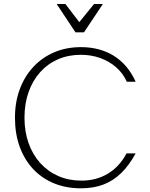

<svg xmlns="http://www.w3.org/2000/svg" viewBox="-20 -964 771 988"><path d="M397 5Q320 5 257.5 -20.8Q195 -46.5 150.2 -94.5Q105.5 -142.5 81.2 -209.2Q57 -276 57 -358Q57 -438.5 81.8 -505Q106.5 -571.5 151.8 -620Q197 -668.5 259.2 -695Q321.5 -721.5 397 -721.5Q445 -721.5 487.5 -710.2Q530 -699 565.8 -676.8Q601.5 -654.5 629.8 -621.2Q658 -588 678 -543.5H632.5Q613 -587 577.5 -618Q542 -649 495.5 -665.5Q449 -682 396 -682Q331.5 -682 278.2 -658.8Q225 -635.5 186.5 -592.5Q148 -549.5 127 -490Q106 -430.5 106 -358.5Q106 -286.5 127.2 -227Q148.5 -167.5 187.5 -124.5Q226.5 -81.5 280.2 -58Q334 -34.5 399 -34.5Q476 -34.5 535.8 -70.8Q595.5 -107 631 -174.5H678Q644 -112.5 603 -72.8Q562 -33 511.2 -14Q460.5 5 397 5ZM271.5 -943.5 368.5 -797.5H412L509.5 -943.5H464L388 -850L316.5 -943.5Z"/></svg>

Font: Russolo 10pt ExtraLight
Style: Regular
Weight: 200
Designer: Micah Stupak-Hahn
Version: Version 1.000